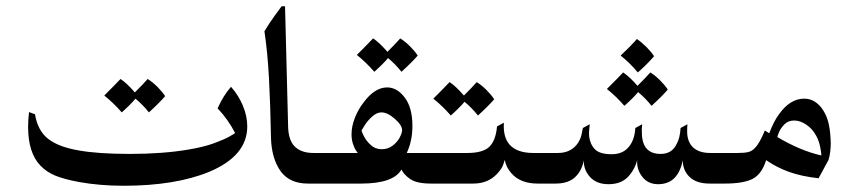

<svg xmlns="http://www.w3.org/2000/svg" viewBox="-20 -588 2741 615"><path d="M772 -183Q772 -89 651 -38Q542 7 376 7Q300 7 233 -5Q185 -14 157 -25.5Q129 -37 109 -58Q70 -99 70 -182Q70 -204 73 -229L92 -222Q101 -169 134.5 -143Q168 -117 233 -106Q295 -95 396 -95Q502 -95 584 -109Q632 -117 665 -129Q698 -141 715.5 -151Q733 -161 733 -162Q711 -205 677 -241Q696 -283 720 -310Q744 -283 758 -249.5Q772 -216 772 -183ZM509 -280Q490 -258 457 -228Q438 -252 414 -272Q398 -253 370 -228Q344 -258 314 -282Q352 -320 366 -335Q385 -323 412 -292Q442 -322 453 -335Q469 -325 484.5 -309.5Q500 -294 509 -280Z M1039 0H966Q909 0 880 -38Q850 -79 848 -146Q846 -256 841.5 -338.5Q837 -421 827 -488Q842 -513 860.5 -538.5Q879 -564 882 -568H893L903 -178Q905 -141 921 -122Q942 -98 984 -98H1039Z M1318 -410Q1299 -388 1266 -358Q1247 -382 1223 -402Q1207 -383 1179 -358Q1153 -388 1123 -412Q1161 -450 1175 -465Q1194 -453 1221 -422Q1251 -452 1262 -465Q1278 -455 1293.5 -439.5Q1309 -424 1318 -410Z M1301 -185Q1301 -161 1297 -141.5Q1293 -122 1288.5 -111.5Q1284 -101 1283 -98H1441V0H1360Q1315 0 1294 -14.5Q1273 -29 1266 -45Q1240 0 1137 0H1018Q995 0 982 -14.5Q969 -29 969 -48Q969 -69 983.5 -83.5Q998 -98 1018 -98H1126Q1124 -100 1119.5 -107Q1115 -114 1110.5 -127.5Q1106 -141 1106 -158Q1106 -183 1116.5 -210Q1127 -237 1144 -259Q1180 -308 1220 -308Q1252 -308 1276.5 -275.5Q1301 -243 1301 -185ZM1202 -228Q1187 -228 1172.5 -215Q1158 -202 1149 -188Q1140 -174 1138 -170Q1138 -167 1145.5 -152Q1153 -137 1167.5 -123.5Q1182 -110 1203 -110Q1222 -110 1237 -121Q1252 -132 1260 -147Q1268 -162 1268 -171Q1268 -187 1244.5 -207.5Q1221 -228 1202 -228Z M1563 -270Q1544 -248 1511 -218Q1492 -242 1468 -262Q1452 -243 1424 -218Q1398 -248 1368 -272Q1406 -310 1420 -325Q1439 -313 1466 -282Q1496 -312 1507 -325Q1523 -315 1538.5 -299.5Q1554 -284 1563 -270Z M1612 -125Q1636 -98 1688 -98H1742V0H1702Q1647 0 1618 -33Q1600 -54 1597 -76Q1596 -74 1592 -61Q1588 -48 1572 -31Q1543 0 1496 0H1420Q1400 0 1385.5 -14.5Q1371 -29 1371 -50Q1371 -70 1385.5 -84Q1400 -98 1420 -98H1477Q1527 -98 1547.5 -118Q1568 -138 1572 -183L1594 -195Q1591 -149 1612 -125Z M1968 -410Q1999 -439 2020 -463Q2035 -453 2050.5 -437.5Q2066 -422 2075 -408Q2051 -380 2023 -356Q1996 -388 1968 -410ZM2119 -301Q2100 -279 2067 -249Q2048 -273 2024 -293Q2008 -274 1980 -249Q1954 -279 1924 -303Q1962 -341 1976 -356Q1998 -341 2022 -313Q2052 -343 2063 -356Q2079 -346 2094.5 -330.5Q2110 -315 2119 -301Z M2291 0H2253Q2211 0 2189 -21Q2167 -42 2167 -75Q2152 2 2088 2Q2056 2 2037.5 -21.5Q2019 -45 2021 -75Q2012 -42 1990 -20Q1968 2 1929 2Q1891 2 1870 -21Q1849 -44 1850 -75Q1844 -41 1822 -20.5Q1800 0 1760 0H1722Q1701 0 1686.5 -13.5Q1672 -27 1672 -48Q1672 -68 1687 -83Q1702 -98 1722 -98H1767Q1810 -98 1832 -131Q1840 -144 1843 -158Q1846 -172 1847 -178L1869 -190Q1866 -166 1867 -152Q1870 -126 1885.5 -110Q1901 -94 1939 -94Q1977 -94 1996 -120Q2013 -142 2015 -178L2037 -190Q2035 -175 2036 -160Q2038 -95 2096 -95Q2132 -95 2147 -126Q2158 -145 2160 -178L2182 -190Q2181 -183 2181 -167Q2181 -138 2196 -120Q2215 -98 2255 -98H2291Z M2602 -17Q2548 -23 2508.5 -37Q2469 -51 2434 -75Q2420 -30 2390.5 -15Q2361 0 2302 0H2270Q2249 0 2235 -14Q2221 -28 2221 -49Q2221 -70 2234.5 -84Q2248 -98 2270 -98H2343Q2365 -98 2377 -101Q2389 -104 2398 -114Q2412 -127 2430 -170L2444 -161Q2459 -201 2476 -223Q2511 -272 2556 -272Q2588 -272 2611 -243Q2623 -227 2629.5 -208.5Q2636 -190 2639 -163Q2641 -139 2641 -130Q2641 -100 2634 -76ZM2470 -149Q2544 -105 2611 -90Q2611 -96 2607.5 -115.5Q2604 -135 2595 -152Q2583 -175 2563 -188.5Q2543 -202 2524 -202Q2505 -202 2493 -190Q2481 -178 2475.5 -165Q2470 -152 2470 -149Z"/></svg>

Font: Mirza
Style: Regular
Weight: 400
Designer: Arabic design by Kourosh Beigpour, Latin design by Eduardo Tunni, engineering by Lasse Fister
Version: Version 1.0010g